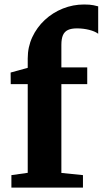

<svg xmlns="http://www.w3.org/2000/svg" viewBox="-20 -856 468 876"><path d="M32 0V-57L106.5 -67.5V-472H29L28.5 -525L106.5 -546.5V-589.5Q106.5 -641.5 127.2 -686.2Q148 -731 184.2 -764.8Q220.5 -798.5 266.8 -817Q313 -835.5 363.5 -835.5Q390.5 -835.5 406.2 -832.2Q422 -829 428 -827V-702Q413.5 -713 386.8 -719.8Q360 -726.5 331 -726.5Q305.5 -726.5 290 -719.2Q274.5 -712 267.2 -695.5Q260 -679 260 -651V-548.5H378V-472H260V-67L358.5 -57V0Z"/></svg>

Font: Merriweather 36pt ExtraBold
Style: Regular
Weight: 800
Designer: Eben Sorkin
Foundry: Eben Sorkin
Version: Version 2.100